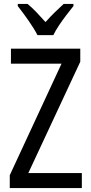

<svg xmlns="http://www.w3.org/2000/svg" viewBox="-20 -1014 464 983"><path d="M399 -51H30V-117L295 -688H36V-765H391V-698L125 -128H399ZM172 -834Q155 -867 126 -908.5Q97 -950 71 -983V-994H121Q142 -977 166 -952Q190 -927 213 -901Q239 -930 259.5 -950Q280 -970 306 -994H356V-983Q340 -963 320 -937Q300 -911 282 -884Q264 -857 253 -834Z"/></svg>

Font: Noto Sans Tamil UI Condensed
Style: Regular
Weight: 400
Width: 3
Designer: Jelle Bosma - Monotype Design Team
Foundry: Monotype Imaging Inc.
Version: Version 2.004; ttfautohint (v1.8.4.7-5d5b)